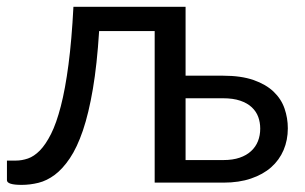

<svg xmlns="http://www.w3.org/2000/svg" viewBox="-20 -526 878 553"><path d="M623.5 -65Q650.5 -65 670.2 -71.8Q690 -78.5 703.2 -90.8Q716.5 -103 723 -119.5Q729.5 -136 729.5 -155.5Q729.5 -173.5 723.8 -189.2Q718 -205 705.2 -217Q692.5 -229 672 -236Q651.5 -243 622 -243H514.5V-65ZM622 -308Q674.5 -308 710.2 -295.5Q746 -283 768 -262Q790 -241 799.5 -213.5Q809 -186 809 -156.5Q809 -122.5 796.8 -93.8Q784.5 -65 761 -44.2Q737.5 -23.5 703 -11.8Q668.5 0 624 0H425.5V-436.5H265.5Q259.5 -340 247.5 -269.8Q235.5 -199.5 218.8 -150.2Q202 -101 181.2 -70.2Q160.5 -39.5 137.8 -22.5Q115 -5.5 90.8 0.5Q66.5 6.5 42.5 6.5Q0 6.5 0 -7V-63.5H26Q43 -63.5 60.5 -69.5Q78 -75.5 94.8 -92.5Q111.5 -109.5 127 -140.2Q142.5 -171 155.2 -220.2Q168 -269.5 177.2 -339.8Q186.5 -410 191.5 -506.5H514.5V-308Z"/></svg>

Font: Lato
Style: Regular
Weight: 400
Designer: Lukasz Dziedzic with Adam Twardoch and Botio Nikoltchev
Foundry: tyPoland Lukasz Dziedzic
Version: Version 2.015; 2015-08-06; http://www.latofonts.com/